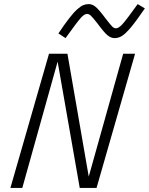

<svg xmlns="http://www.w3.org/2000/svg" viewBox="-20 -917 727 937"><path d="M687 -876Q645 -814.5 618.7 -783.2Q592.3 -752 575.2 -741.5Q558.1 -731 539.1 -731Q521.5 -731 504.6 -744.9Q487.8 -758.8 457 -800.8Q433.1 -831.5 423.6 -840.3Q414.1 -849.1 404.8 -849.1Q391.6 -849.1 373.8 -829.1Q356 -809.1 299.8 -731L265.1 -753.9Q295.9 -799.8 317.9 -828.1Q339.8 -856.4 356.9 -871.6Q374 -886.7 386.2 -891.8Q398.4 -897 413.1 -897Q430.7 -897 447 -883.3Q463.4 -869.6 495.1 -827.1Q519.5 -795.4 528.1 -787.1Q536.6 -778.8 545.9 -778.8Q559.1 -778.8 577.6 -799.1Q596.2 -819.3 651.9 -897ZM88.9 0H30.8L219.2 -654.8H309.1L413.1 -55.2L581.1 -654.8H639.2L451.2 0H369.1L261.2 -616.2Z"/></svg>

Font: IntelOne Mono Light
Style: Italic
Weight: 300
Italic angle: -16°
Designer: Fred Shallcrass
Foundry: Frere-Jones Type LLC
Version: Version 1.200;hotconv 1.1.0;makeotfexe 2.6.0;FJTRelease1.2